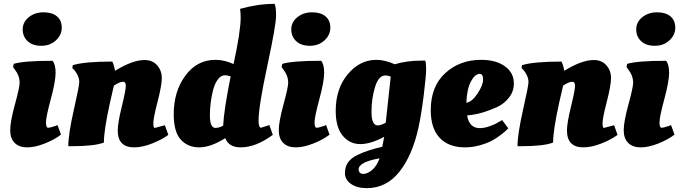

<svg xmlns="http://www.w3.org/2000/svg" viewBox="-20 -754 3530 998"><path d="M270 -100 279 -104 297 -54Q263 -28 212.5 -8Q162 12 121 12Q80 12 56.5 -11Q33 -34 33 -77.5Q33 -121 57.5 -210.5Q82 -300 82 -324Q82 -361 56 -394L48 -405L51 -422Q103 -438 253 -438Q269 -420 269 -375.5Q269 -331 244 -238.5Q219 -146 219 -118Q219 -90 230 -90Q241 -90 270 -100ZM194.5 -516Q149 -516 123.5 -540Q98 -564 98 -601.5Q98 -639 129.5 -664.5Q161 -690 206 -690Q251 -690 276 -669Q301 -648 301 -610Q301 -572 270.5 -544Q240 -516 194.5 -516Z M352 6H335Q335 -56 363.5 -182Q392 -308 392 -327Q392 -346 383 -364Q374 -382 365 -391L356 -400L358 -415Q417 -434 564 -434Q574 -411 578 -386Q669 -442 731 -442Q773 -442 797 -414.5Q821 -387 821 -348.5Q821 -310 799 -225Q777 -140 777 -114.5Q777 -89 784 -89L837 -103L855 -53Q823 -29 771.5 -8.5Q720 12 677 12Q592 12 592 -76Q592 -114 613 -200Q634 -286 634 -307.5Q634 -329 620 -329Q602 -329 572 -309Q568 -291 552 -222Q520 -77 520 -13Q471 6 352 6Z M1231 12Q1169 12 1151 -36Q1075 12 1015.5 12Q956 12 919.5 -28.5Q883 -69 883 -160Q883 -279 943.5 -361Q1004 -443 1100 -443Q1147 -443 1194 -421Q1231 -590 1231 -664Q1231 -686 1228 -708Q1321 -734 1407 -734Q1415 -721 1415 -672.5Q1415 -624 1369.5 -412Q1324 -200 1324 -128Q1324 -90 1337 -90L1380 -104L1398 -53Q1310 12 1231 12ZM1100 -89Q1118 -89 1140 -101V-102Q1144 -183 1179 -357Q1159 -363 1150 -363Q1129 -363 1113 -342Q1097 -321 1088 -288Q1071 -220 1071 -154.5Q1071 -89 1100 -89Z M1666 -100 1675 -104 1693 -54Q1659 -28 1608.5 -8Q1558 12 1517 12Q1476 12 1452.5 -11Q1429 -34 1429 -77.5Q1429 -121 1453.5 -210.5Q1478 -300 1478 -324Q1478 -361 1452 -394L1444 -405L1447 -422Q1499 -438 1649 -438Q1665 -420 1665 -375.5Q1665 -331 1640 -238.5Q1615 -146 1615 -118Q1615 -90 1626 -90Q1637 -90 1666 -100ZM1590.5 -516Q1545 -516 1519.5 -540Q1494 -564 1494 -601.5Q1494 -639 1525.5 -664.5Q1557 -690 1602 -690Q1647 -690 1672 -669Q1697 -648 1697 -610Q1697 -572 1666.5 -544Q1636 -516 1590.5 -516Z M1977 -43Q1907 -5 1852.5 -5Q1798 -5 1761.5 -48.5Q1725 -92 1725 -178Q1725 -293 1787.5 -368Q1850 -443 1937 -443Q1979 -443 2032 -420Q2094 -439 2173 -439H2190Q2195 -429 2195 -394.5Q2195 -360 2182.5 -259Q2170 -158 2155 -90Q2123 55 2055.5 139.5Q1988 224 1886 224Q1836 224 1804.5 202Q1773 180 1773 146Q1773 112 1789.5 89.5Q1806 67 1837 52Q1890 26 1967 9ZM1983 -362Q1948 -362 1929.5 -302Q1911 -242 1911 -172Q1911 -102 1944 -102Q1958 -102 1985 -116Q1993 -197 2011 -356Q1996 -362 1983 -362ZM1869 150Q1888 150 1912.5 131Q1937 112 1953 69Q1844 88 1844 127Q1846 150 1869 150Z M2219 -181Q2219 -305 2294.5 -374Q2370 -443 2481 -443Q2558 -443 2604.5 -409.5Q2651 -376 2651 -320Q2651 -279 2626 -247Q2601 -215 2565 -198Q2489 -164 2433 -157L2408 -154Q2419 -88 2474 -88Q2498 -88 2527 -98.5Q2556 -109 2573 -120L2590 -130L2622 -87Q2622 -87 2611 -76Q2605 -70 2582.5 -52.5Q2560 -35 2535.5 -22Q2511 -9 2473 1.5Q2435 12 2397 12Q2312 12 2265.5 -37.5Q2219 -87 2219 -181ZM2474 -370Q2449 -370 2428 -331Q2407 -292 2404 -220Q2433 -224 2462 -267.5Q2491 -311 2491 -340.5Q2491 -370 2474 -370Z M2687 6H2670Q2670 -56 2698.5 -182Q2727 -308 2727 -327Q2727 -346 2718 -364Q2709 -382 2700 -391L2691 -400L2693 -415Q2752 -434 2899 -434Q2909 -411 2913 -386Q3004 -442 3066 -442Q3108 -442 3132 -414.5Q3156 -387 3156 -348.5Q3156 -310 3134 -225Q3112 -140 3112 -114.5Q3112 -89 3119 -89L3172 -103L3190 -53Q3158 -29 3106.5 -8.5Q3055 12 3012 12Q2927 12 2927 -76Q2927 -114 2948 -200Q2969 -286 2969 -307.5Q2969 -329 2955 -329Q2937 -329 2907 -309Q2903 -291 2887 -222Q2855 -77 2855 -13Q2806 6 2687 6Z M3459 -100 3468 -104 3486 -54Q3452 -28 3401.5 -8Q3351 12 3310 12Q3269 12 3245.5 -11Q3222 -34 3222 -77.5Q3222 -121 3246.5 -210.5Q3271 -300 3271 -324Q3271 -361 3245 -394L3237 -405L3240 -422Q3292 -438 3442 -438Q3458 -420 3458 -375.5Q3458 -331 3433 -238.5Q3408 -146 3408 -118Q3408 -90 3419 -90Q3430 -90 3459 -100ZM3383.5 -516Q3338 -516 3312.5 -540Q3287 -564 3287 -601.5Q3287 -639 3318.5 -664.5Q3350 -690 3395 -690Q3440 -690 3465 -669Q3490 -648 3490 -610Q3490 -572 3459.5 -544Q3429 -516 3383.5 -516Z"/></svg>

Font: Oleo Script Swash Caps
Style: Bold
Weight: 700
Designer: Soytutype
Foundry: Soytutype
Version: Version 1.002